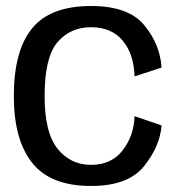

<svg xmlns="http://www.w3.org/2000/svg" viewBox="-20 -618 614 643"><path d="M285 4.8Q409.7 4.8 462.8 -62Q515.9 -128.7 521.1 -198L430.6 -229Q428.5 -163.3 390.8 -114.6Q353.2 -65.9 285 -65.9Q216.1 -65.9 172.7 -119.9Q129.4 -173.9 129.4 -295.9Q129.4 -425.8 172.2 -476.3Q215 -526.8 285 -526.8Q353.7 -526.8 391.1 -481.7Q428.5 -436.6 430.6 -362L521.1 -391.8Q515.9 -469.9 462.9 -533.9Q410 -597.9 285 -597.9Q148.6 -597.9 87.5 -523.1Q26.3 -448.3 26.3 -295.9Q26.3 -150.5 87.5 -72.9Q148.6 4.8 285 4.8Z"/></svg>

Font: Anybody Thin
Style: Regular
Weight: 100
Designer: Tyler Finck
Foundry: Etcetera Type Company
Version: Version 1.114;gftools[0.9.25]